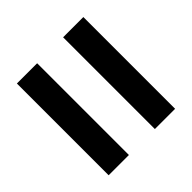

<svg xmlns="http://www.w3.org/2000/svg" viewBox="-63 -661 617 617"><g transform="rotate(45 245.5 -352.0)"><path d="M37 -411V-503H454V-411ZM37 -201V-293H454V-201Z"/></g></svg>

Font: Noto Sans Ethiopic Condensed SemiBold
Style: Regular
Weight: 600
Width: 3
Designer: Monotype Design Team
Foundry: Monotype Imaging Inc.
Version: Version 2.102; ttfautohint (v1.8.4.7-5d5b)